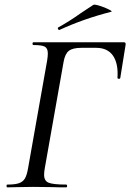

<svg xmlns="http://www.w3.org/2000/svg" viewBox="-20 -807 561 827"><path d="M8 -6Q8 -12 12 -12Q45 -12 62 -18Q79 -24 87.5 -38.5Q96 -53 101 -83L183 -546Q186 -564 186 -577Q186 -599 173 -606Q160 -613 124 -613Q120 -613 120 -619Q120 -625 124 -625H513Q523 -625 521 -614L498 -471Q497 -467 491.5 -467.5Q486 -468 486 -472Q490 -534 466.5 -567.5Q443 -601 394 -601H331Q293 -601 276.5 -588Q260 -575 254 -541L173 -83Q170 -67 170 -54Q170 -28 189.5 -20Q209 -12 265 -12Q269 -12 269 -6Q269 0 265 0Q227 0 206 -1L123 -2L57 -1Q40 0 12 0Q8 0 8 -6ZM231 -689Q277 -714 329 -751Q376 -782 382 -786Q387 -789 409.5 -782Q432 -775 449.5 -766Q467 -757 458 -756Q340 -726 236 -678H235Q231 -678 229.5 -682.5Q228 -687 231 -689Z"/></svg>

Font: CormorantInfant-MediumItalic
Style: Italic
Weight: 500
Italic angle: -10°
Designer: Christian Thalmann (Catharsis Fonts)
Foundry: Catharsis Fonts
Version: Version 3.303